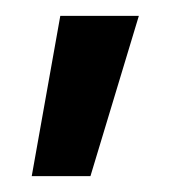

<svg xmlns="http://www.w3.org/2000/svg" viewBox="-20 -147 237 242"><path d="M56 -127H155L94 75H20Z"/></svg>

Font: SpoqaHanSansJP-Regular
Style: Regular
Weight: 400
Designer: [Source Han Sans]
Ryoko NISHIZUKA  (kana & ideographs); Paul D. Hunt (Latin, Greek & Cyrillic); Wenlong ZHANG  (bopomofo
Foundry: Spoqa (http://bi.spoqa.com)
Version: Version 1.002.20150607